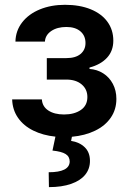

<svg xmlns="http://www.w3.org/2000/svg" viewBox="-20 -557 532 795"><path d="M245.1 -83Q287.6 -83 314.7 -101.6Q341.8 -120.1 341.8 -155.3Q341.8 -187.5 318.1 -207.5Q294.4 -227.5 254.9 -227.5H173.8V-316.4H254.9Q293 -316.4 313.5 -333.5Q334 -350.6 334 -378.9Q334 -409.2 313 -427.2Q292 -445.3 254.9 -445.3Q216.8 -445.3 192.1 -428.5Q167.5 -411.6 166 -384.8H43.9Q44.9 -429.7 71.8 -464.4Q98.6 -499 145 -518.1Q191.4 -537.1 249 -537.1Q310.1 -537.1 355.5 -518.6Q400.9 -500 425 -466.6Q449.2 -433.1 449.2 -388.7Q449.2 -346.2 423.1 -317.9Q397 -289.6 350.6 -277.3V-271.5Q381.8 -269.5 407.2 -253.4Q432.6 -237.3 447.3 -209.7Q461.9 -182.1 461.9 -147.5Q461.9 -103.5 438.7 -69.8Q415.5 -36.1 373.8 -15.9Q332 4.4 277.8 9.3L274.4 26.4Q309.1 31.7 330.8 52.7Q352.5 73.7 352.5 109.4Q352.5 142.1 332.8 166.5Q313 190.9 274.7 204.3Q236.3 217.8 182.6 217.8L181.6 156.2Q267.1 156.2 268.6 112.3Q268.6 91.3 251.7 80.8Q234.9 70.3 197.3 66.4L209.5 8.8Q157.7 3.4 117.7 -16.4Q77.6 -36.1 54.7 -69.1Q31.7 -102.1 30.3 -145.5H153.3Q155.3 -115.7 180.2 -99.4Q205.1 -83 245.1 -83Z"/></svg>

Font: Pretendard Std SemiBold
Style: Regular
Weight: 600
Designer: Base glyphs from Inter by Rasmus Andersson; Hangeul glyphs from Noto Sans CJK(Source Han Sans) by Jang Soo-young and Kan
Foundry: Kil Hyung-jin
Version: Version 1.309